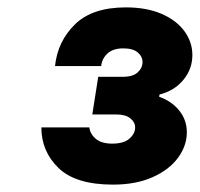

<svg xmlns="http://www.w3.org/2000/svg" viewBox="-20 -896 541 520"><path d="M92 -551H222Q224 -533 239.5 -520Q255 -507 284 -507Q315 -507 330.5 -520.5Q346 -534 346 -551Q346 -565 333 -575.5Q320 -586 295 -586H230L246 -688H313Q340 -688 353 -700Q366 -712 366 -728Q366 -743 353 -754Q340 -765 314 -765Q286 -765 271 -751Q256 -737 254 -717H129Q136 -784 183 -830Q230 -876 321 -876Q377 -876 417.5 -858.5Q458 -841 479.5 -811.5Q501 -782 501 -747Q501 -709 476.5 -679.5Q452 -650 412 -640L411 -634Q445 -622 465.5 -596.5Q486 -571 486 -538Q486 -501 462 -468.5Q438 -436 393 -416Q348 -396 286 -396Q185 -396 138.5 -441Q92 -486 92 -551Z"/></svg>

Font: Be Vietnam Black
Style: Italic
Weight: 900
Italic angle: -9°
Designer: Lam Bao; Tony Le; Vietanh Nguyen
Foundry: Yellow Type Foundry
Version: Version 5.000